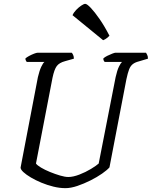

<svg xmlns="http://www.w3.org/2000/svg" viewBox="-20 -978 789 998"><path d="M320 0Q290 0 257.5 -8Q225 -16 195 -28.5Q165 -41 140.5 -55.5Q116 -70 101.5 -83.5Q87 -97 87 -107L177 -577Q185 -611 194.5 -631Q204 -651 211 -656H119Q118 -658 115 -662.5Q112 -667 112 -674Q118 -680 131 -687Q144 -694 157 -699Q170 -704 176 -704H353Q356 -701 360 -693Q364 -685 364 -673L318 -660Q288 -652 275 -634.5Q262 -617 253 -574L167 -128Q173 -119 193 -107Q213 -95 240 -84Q267 -73 292.5 -65.5Q318 -58 335 -58Q360 -58 392.5 -70.5Q425 -83 453 -100Q481 -117 493 -128L581 -577Q589 -613 598.5 -632Q608 -651 614 -656H524Q522 -658 519.5 -662.5Q517 -667 517 -674Q524 -681 537 -687.5Q550 -694 563 -699Q576 -704 580 -704H739Q741 -700 745 -693Q749 -686 749 -673L702 -659Q682 -654 670 -644.5Q658 -635 651 -617Q644 -599 637 -566L549 -108Q537 -94 510.5 -75.5Q484 -57 450 -40Q416 -23 382 -11.5Q348 0 320 0ZM516 -769 357 -899Q363 -913 376 -926.5Q389 -940 402.5 -949Q416 -958 423 -958Q432 -958 452 -937Q472 -916 498 -878.5Q524 -841 549 -792Q545 -788 536 -780.5Q527 -773 516 -769Z"/></svg>

Font: Texturina 12pt Light
Style: Italic
Weight: 300
Italic angle: -11°
Designer: Guillermo Torres Carreño
Foundry: Omnibus-Type
Version: Version 1.002